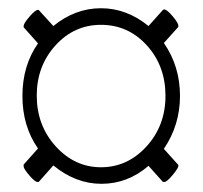

<svg xmlns="http://www.w3.org/2000/svg" viewBox="-20 -558 490 464"><path d="M225.1 -113.8Q163.1 -113.8 108.9 -158.2L74.2 -119.1Q74.2 -118.2 70.8 -118.2Q64.5 -118.2 50.8 -134.3Q37.1 -150.4 37.1 -155.8V-160.2L71.8 -199.2Q34.2 -252.9 34.2 -326.2Q34.2 -399.4 71.8 -453.1L37.1 -492.2V-495.1Q37.1 -501.5 51.3 -517.8Q65.4 -534.2 71.8 -534.2Q73.2 -534.2 74.2 -533.2L108.9 -495.1Q161.6 -538.1 224.1 -538.1Q286.1 -538.1 338.9 -495.1L373 -533.2Q375 -535.2 377 -535.2Q383.3 -535.2 397.2 -518.8Q411.1 -502.4 411.1 -495.1Q411.1 -493.2 410.2 -492.2L376 -454.1Q415 -397.9 415 -326.2Q415 -255.9 376 -198.2L410.2 -160.2Q411.1 -159.2 411.1 -157.2Q411.1 -151.9 397.2 -135Q383.3 -118.2 377 -118.2Q373.5 -118.2 373 -119.1L338.9 -157.2Q288.6 -113.8 225.1 -113.8ZM224.1 -153.8Q288.1 -153.8 334 -204.1Q379.9 -254.4 379.9 -326.2Q379.9 -398.9 334.7 -448.5Q289.6 -498 224.1 -498Q159.2 -498 114 -448.2Q68.8 -398.4 68.8 -327.1Q68.8 -254.9 114.7 -204.3Q160.6 -153.8 224.1 -153.8Z"/></svg>

Font: Junicode SmCond Light
Style: Italic
Weight: 300
Width: 4
Italic angle: -11°
Designer: Peter S. Baker
Version: Version 2.206